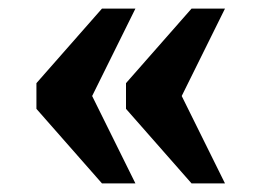

<svg xmlns="http://www.w3.org/2000/svg" viewBox="-20 -494 610 448"><path d="M427 -66 274 -240V-300L427 -474H505L404 -270L505 -66ZM218 -66 65 -240V-300L218 -474H296L195 -270L296 -66Z"/></svg>

Font: Noto Serif Armenian ExtraBold
Style: Regular
Weight: 800
Version: Version 2.007